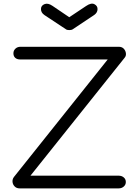

<svg xmlns="http://www.w3.org/2000/svg" viewBox="-20 -1039 764 1059"><path d="M88 0Q71 0 60.5 -11Q50 -22 49 -36.5Q48 -51 57 -63L574 -711H92Q74 -711 64 -720Q54 -729 54 -745Q54 -760 65 -770.5Q76 -781 93 -781H635Q653 -781 663 -770Q673 -759 674.5 -744.5Q676 -730 667 -720L148 -70H635Q651 -70 662.5 -60.5Q674 -51 674 -35Q674 -20 662.5 -10Q651 0 635 0ZM362 -873Q349 -873 343 -878L225 -956Q206 -969 206 -989Q206 -1008 225 -1016Q244 -1024 269 -1007L362 -944L455 -1006Q483 -1025 500.5 -1016Q518 -1007 518 -989Q518 -969 499 -956L382 -878Q375 -873 362 -873Z"/></svg>

Font: Comfortaa
Style: Regular
Weight: 400
Designer: Johan Aakerlund
Foundry: Johan Aakerlund
Version: Version 3.104; ttfautohint (v1.8.1.43-b0c9)